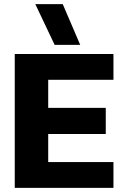

<svg xmlns="http://www.w3.org/2000/svg" viewBox="-20 -904 597 924"><path d="M150 -884H282L366 -688H243ZM51 -644H526V-520H212V-385H489V-259H212V-124H526V0H51Z"/></svg>

Font: Kanit SemiBold
Style: Regular
Weight: 600
Designer: Katatrad Team
Foundry: CadsonDemak
Version: Version 1.030